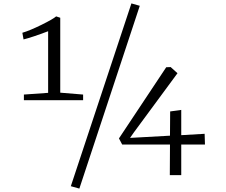

<svg xmlns="http://www.w3.org/2000/svg" viewBox="-20 -938 1322 1125"><path d="M799 -904 445 167 395 153 750 -918ZM262 -394V-755Q170 -720 118 -707L111 -746Q155 -759 223 -792.5Q291 -826 309 -842L333 -834V-395L467 -384V-351H120V-384ZM980 -545 1020 -509 765 -163 742 -130 976 -143 977 -285 1042 -294V-146L1179 -154L1181 -91H1042V88H975L976 -91H696L677 -127L954 -544Z"/></svg>

Font: Martel UltraLight
Style: Regular
Weight: 250
Designer: Dan Reynolds
Foundry: Dan Reynolds
Version: Version 1.001; ttfautohint (v1.1) -l 5 -r 5 -G 72 -x 0 -D la